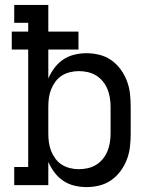

<svg xmlns="http://www.w3.org/2000/svg" viewBox="-20 -755 640 783"><path d="M333 8Q308 8 283 2Q258 -4 237.5 -18Q217 -32 202 -52Q187 -72 177 -95V0H38V-74H95V-553H28V-626H95V-662H38V-735H177V-626H300V-553H177V-435Q187 -458 202 -478Q217 -498 237.5 -512Q258 -526 283 -532Q308 -538 333 -538Q359 -538 385.5 -531.5Q412 -525 434 -509.5Q456 -494 472 -472Q488 -450 497.5 -425Q507 -400 510 -373.5Q513 -347 513 -320V-210Q513 -183 510 -156.5Q507 -130 497.5 -105Q488 -80 472 -58Q456 -36 434 -20.5Q412 -5 385.5 1.5Q359 8 333 8ZM301 -65Q319 -65 337.5 -69Q356 -73 371.5 -82.5Q387 -92 399 -106.5Q411 -121 418 -138Q425 -155 428 -173.5Q431 -192 431 -210V-320Q431 -338 428 -356.5Q425 -375 418 -392Q411 -409 399 -423.5Q387 -438 371.5 -447.5Q356 -457 337.5 -461Q319 -465 301 -465Q283 -465 265 -460.5Q247 -456 232 -446.5Q217 -437 206 -422Q195 -407 188.5 -390.5Q182 -374 179.5 -356Q177 -338 177 -320V-210Q177 -192 179.5 -174Q182 -156 188.5 -139.5Q195 -123 206 -108Q217 -93 232 -83.5Q247 -74 265 -69.5Q283 -65 301 -65Z"/></svg>

Font: Iosevka Curly Slab Extended
Style: Regular
Weight: 400
Width: 7
Monospace: yes
Designer: Belleve Invis
Foundry: Belleve Invis
Version: Version 11.1.0; ttfautohint (v1.8.3)